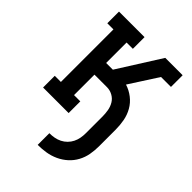

<svg xmlns="http://www.w3.org/2000/svg" viewBox="-215 -617 930 930"><g transform="rotate(45 250.0 -152.5)"><path d="M218 215V135Q235 135 251.5 132Q268 129 283 121.5Q298 114 310 102Q322 90 329.5 75Q337 60 340 43.5Q343 27 343 10V-104Q343 -124 339.5 -144.5Q336 -165 325.5 -182.5Q315 -200 296.5 -210Q278 -220 258 -220H172V-80H215V0H40V-80H82V-440H40V-520H215V-440H172V-300H218L357 -520H476V-440H408L314 -294Q343 -285 367.5 -266Q392 -247 407 -220.5Q422 -194 427.5 -164Q433 -134 433 -104V10Q433 38 428 66Q423 94 409.5 119Q396 144 375 163Q354 182 328 194Q302 206 274 210.5Q246 215 218 215Z"/></g></svg>

Font: Iosevka Curly Slab Medium
Style: Regular
Weight: 500
Monospace: yes
Designer: Belleve Invis
Foundry: Belleve Invis
Version: Version 22.1.2; ttfautohint (v1.8.4)